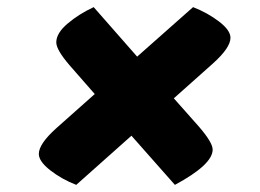

<svg xmlns="http://www.w3.org/2000/svg" viewBox="-20 -636 730 539"><path d="M194 -117Q153 -133 121 -158Q89 -183 89 -204Q89 -232 138 -276L246 -372L176 -452Q138 -496 138 -517Q138 -543 170 -570Q202 -597 243 -616L365 -477L522 -616Q563 -600 595 -575.5Q627 -551 627 -530Q627 -502 578 -458L468 -360L538 -281Q577 -236 577 -216Q577 -174 471 -117L349 -255Z"/></svg>

Font: Lemonada
Style: Bold
Weight: 700
Designer: Mohamed Gaber (Arabic), Eduardo Tunni (Latin)
Foundry: Kief Type Foundry
Version: Version 4.004